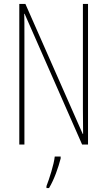

<svg xmlns="http://www.w3.org/2000/svg" viewBox="-20 -734 544 975"><path d="M427 0V-714H401V-181C401 -152 402 -99 402 -54H400L109 -714H78V0H104V-548C104 -604 104 -637 103 -664H105L397 0ZM288 71V61H258C254 101 230 175 216 211V221H229C256 176 276 117 288 71Z"/></svg>

Font: Noto Sans Khmer UI ExtraCondensed Thin
Style: Regular
Weight: 100
Width: 2
Designer: Danh Hong and the Monotype Design Team
Foundry: Monotype Imaging Inc.
Version: Version 2.002